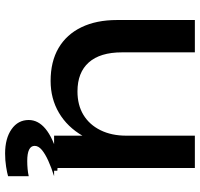

<svg xmlns="http://www.w3.org/2000/svg" viewBox="-36 -570 803 772"><g transform="rotate(90 366.0 -184.5)"><path d="M306 14Q228 14 173.5 -18Q119 -50 90 -110Q61 -170 61 -253V-566H191V-273Q191 -185 231.5 -139.5Q272 -94 348 -94Q403 -94 442.5 -118Q482 -142 504 -186.5Q526 -231 526 -290L571 -265Q563 -178 527 -115.5Q491 -53 434 -19.5Q377 14 306 14ZM526 0V-204V-566H656V-184V0ZM610 -17 667 -13V0H689Q654 11 626.5 23.5Q599 36 583 49.5Q567 63 567 78Q567 108 628 108Q644 108 660 106.5Q676 105 689 102V185Q676 189 650.5 193Q625 197 598 197Q537 197 500 171Q463 145 463 102Q463 64 498.5 34.5Q534 5 610 -17Z"/></g></svg>

Font: Bounded
Style: Regular
Weight: 400
Designer: Vlad Churkin
Version: Version 1.0